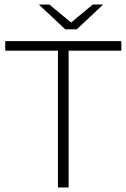

<svg xmlns="http://www.w3.org/2000/svg" viewBox="-20 -825 556 845"><path d="M235 -602H3V-644H514V-602H282V0H235ZM434 -805 318 -696H267L151 -805H197L293 -726L388 -805Z"/></svg>

Font: Montserrat Ace
Style: Light
Weight: 300
Designer: Julieta Ulanovsky
Foundry: Julieta Ulanovsky
Version: Version 1